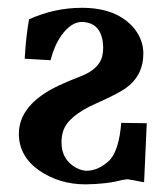

<svg xmlns="http://www.w3.org/2000/svg" viewBox="-20 -465 435 497"><path d="M359.9 -146 353 6.8Q348.1 5.9 342.5 4.9Q336.9 3.9 333 2.9Q329.1 2 325 1.5Q320.8 1 318.4 0.5Q315.9 0 314 -0.5Q312 -1 310.5 -1H309.1Q307.6 -1 295.9 1Q255.9 11.7 201.2 12.2Q133.8 12.2 81.1 -23.9Q29.3 -60.5 28.8 -118.2Q28.8 -194.8 132.3 -243.7Q156.2 -254.9 188 -267.1Q236.3 -285.6 244.6 -319.3Q247.1 -330.1 247.1 -341.8Q245.6 -406.7 191.9 -408.2Q164.1 -408.2 138.7 -373Q120.6 -347.2 110.8 -309.1L43.9 -313Q47.4 -373 55.2 -415Q121.1 -444.8 191.9 -444.8Q283.2 -444.8 327.6 -391.1Q350.6 -362.3 351.1 -327.1Q351.1 -268.6 304.2 -235.8Q281.7 -220.7 228 -196.8Q155.3 -164.6 143.1 -124.5Q139.2 -111.3 139.2 -96.2Q139.2 -51.3 177.7 -30.3Q191.4 -23.4 204.1 -22.9Q235.8 -23.4 264.2 -50.8Q288.1 -76.7 293.9 -147Z"/></svg>

Font: Linux Libertine O
Style: Semibold
Weight: 700
Designer: Philipp H. Poll
Foundry: Philipp H. Poll
Version: Version 5.0.0